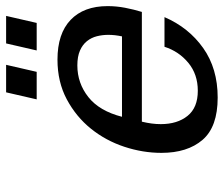

<svg xmlns="http://www.w3.org/2000/svg" viewBox="-72 -648 732 628"><g transform="rotate(-90 294.0 -334.0)"><path d="M108 -172Q108 -233 128 -293.5Q148 -354 187 -402.5Q226 -451 283 -481.5Q340 -512 413 -512Q498 -512 543 -469Q588 -426 588 -348Q588 -319 582.5 -290.5Q577 -262 569 -236H210Q206 -219 204 -204Q202 -189 202 -174Q202 -120 229 -86.5Q256 -53 311 -53Q365 -53 402.5 -84Q440 -115 455 -162H552Q518 -83 451 -35.5Q384 12 289 12Q193 12 150.5 -37.5Q108 -87 108 -172ZM489 -301Q494 -324 494 -346Q494 -365 489.5 -383Q485 -401 473.5 -415.5Q462 -430 442.5 -438.5Q423 -447 394 -447Q336 -447 290.5 -411Q245 -375 226 -301ZM443 -580 466 -680H556L533 -580ZM283 -580 306 -680H396L373 -580Z"/></g></svg>

Font: Perun
Style: Italic
Weight: 400
Italic angle: -12°
Foundry: Copyright (c) Stefan Peev, Context Ltd, 2016
Version: Version 1.027